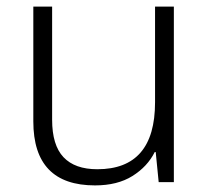

<svg xmlns="http://www.w3.org/2000/svg" viewBox="-20 -618 636 582"><path d="M507 -598V-66H461L452 -157H449Q427 -113 381.5 -84.5Q336 -56 268 -56Q81 -56 81 -250V-598H138V-255Q138 -178 172.5 -141.5Q207 -105 275 -105Q450 -105 450 -308V-598Z"/></svg>

Font: Noto Sans Malayalam UI Light
Style: Regular
Weight: 300
Designer: Jelle Bosma - Monotype Design Team
Foundry: Monotype Imaging Inc.
Version: Version 2.104; ttfautohint (v1.8.4.7-5d5b)